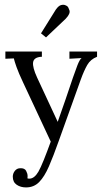

<svg xmlns="http://www.w3.org/2000/svg" viewBox="-20 -595 436 818"><path d="M90.9 203.5Q67.8 203.5 51.2 192.2Q34.5 180.8 34.5 157.7Q34.5 144.1 43.3 132.9Q52.1 121.7 66.7 121.7Q85.1 121 91.3 132.9Q97.5 144.8 97.5 154Q97.5 156.2 97.5 159Q97.5 161.7 96.8 164.6Q99 166.1 105.2 166.1Q126.1 166.1 143.4 136.8Q152.9 120.3 166.3 87.1Q179.7 53.9 196.2 8.4L78.8 -242.8Q59 -284.9 50.4 -309.3Q41.8 -333.7 38.9 -346.2L2.9 -344.7V-375.5H158.4V-353.1H155.5Q123.9 -350.6 121 -329.3Q118.1 -308 138.2 -264.4L225.9 -75.9Q243.1 -123.9 259.1 -170.9Q275 -217.8 290.8 -264.4Q299.2 -289.3 309.3 -315.5Q319.4 -341.8 327.5 -347.6L275.8 -344.7V-375.5H393.5V-353.1Q365.6 -342.5 351.7 -318.1Q337.7 -293.7 323.8 -255.2L229.9 6.6Q207.6 69.7 188.5 113.7Q169.4 157.7 146.9 180.6Q124.3 203.5 90.9 203.5ZM176 -435.6 154.7 -452.9 217.8 -554.1Q229.2 -570.2 239.6 -573.2Q250.1 -576.1 257.4 -573.2Q264.8 -570.2 266.6 -568.4Q271.4 -564.7 275.9 -550.8Q280.5 -536.9 260 -515.2Z"/></svg>

Font: Parastoo
Style: Regular
Weight: 400
Foundry: Saber Rastikerdar (saber.rastikerdar@gmail.com)
Version: Version 3.000